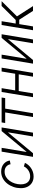

<svg xmlns="http://www.w3.org/2000/svg" viewBox="1331 -1918 597 3299"><g transform="rotate(-90 1629.5 -268.5)"><path d="M248 10.3Q185.1 10.3 139.4 -17.8Q93.8 -45.9 69.3 -96.4Q44.9 -147 45.9 -213.9Q46.4 -276.9 67.1 -336.4Q87.9 -396 125.5 -443.6Q163.1 -491.2 215.3 -519Q267.6 -546.9 332 -546.9Q374.5 -546.9 408.2 -534.4Q441.9 -522 465.8 -500.5Q489.7 -479 503.7 -452.6Q517.6 -426.3 520.5 -397.9L456.5 -385.7Q455.1 -403.3 446.3 -421.4Q437.5 -439.5 422.1 -454.3Q406.7 -469.2 384.3 -478.5Q361.8 -487.8 330.6 -487.8Q279.8 -487.8 239.5 -463.9Q199.2 -439.9 170.7 -400.1Q142.1 -360.4 127 -311.5Q111.8 -262.7 111.3 -213.4Q110.4 -165.5 125.5 -128.2Q140.6 -90.8 171.6 -69.8Q202.6 -48.8 249.5 -48.8Q281.7 -48.8 309.3 -58.6Q336.9 -68.4 358.6 -84.5Q380.4 -100.6 395.8 -119.4Q411.1 -138.2 419.4 -156.7L480.5 -138.7Q468.3 -110.4 446 -83.7Q423.8 -57.1 393.6 -35.9Q363.3 -14.6 326.4 -2.2Q289.6 10.3 248 10.3Z M999.5 0H934.1L1004.4 -425.3H1000L646.5 0H584L673.3 -539.1H738.8L668 -112.8H672.4L1026.9 -539.1H1088.9Z M1268.1 0 1347.2 -478H1165.5L1175.8 -539.1H1603.5L1593.8 -478H1412.6L1333.5 0Z M2028.8 -306.2 2018.6 -245.1H1698.7L1709 -306.2ZM1764.2 -539.1 1674.8 0H1609.4L1698.7 -539.1ZM2116.2 -539.1 2026.9 0H1961.4L2050.8 -539.1Z M2601.1 0H2535.6L2606 -425.3H2601.6L2248 0H2185.5L2274.9 -539.1H2340.3L2269.5 -112.8H2273.9L2628.4 -539.1H2690.4Z M2759.8 0 2849.1 -539.1H2914.6L2874.5 -297.4H2936.5L3176.3 -539.1H3258.8L2997.6 -275.4L3174.3 0H3091.8L2940.4 -236.3H2864.3L2825.2 0Z"/></g></svg>

Font: Inter 18pt Light
Style: Italic
Weight: 300
Italic angle: -9.3988°
Designer: Rasmus Andersson
Foundry: rsms
Version: Version 4.001;git-66647c0bb